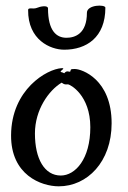

<svg xmlns="http://www.w3.org/2000/svg" viewBox="-20 -640 449 676"><path d="M373 -206C373 -361 268 -397 244 -397C231 -397 229 -397 228 -390C227 -383 219 -393 210 -386L206 -382C203 -384 200 -385 196 -386C185 -388 215 -401 197 -400C145 -397 20 -325 19 -164C18 -24 125 16 187 16C287 16 373 -70 373 -206ZM197 -349C208 -341 210 -343 219 -343C227 -343 298 -305 298 -192C298 -80 245 -22 194 -22C137 -22 103 -80 103 -170C103 -254 152 -322 197 -349ZM79 -605C78 -499 158 -465 206 -465C284 -465 351 -508 351 -613C351 -625 286 -624 286 -595C286 -521 244 -507 214 -507C179 -507 149 -531 149 -611C148 -622 123 -618 109 -612C97 -607 79 -615 79 -605Z"/></svg>

Font: Oregano
Style: Regular
Weight: 400
Designer: Astigmatic (AOETI)
Foundry: Astigmatic (AOETI)
Version: Version 1.000